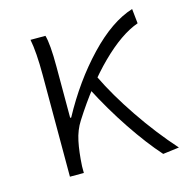

<svg xmlns="http://www.w3.org/2000/svg" viewBox="-87 -630 698 720"><g transform="rotate(-15 261.5 -269.5)"><path d="M90 -534H148Q158 -500 158 -412V-213H162Q229 -337 316.5 -429Q404 -521 488 -547L494 -490Q426 -466 347.5 -388.5Q269 -311 194 -193Q174 -162 165.5 -121.5Q157 -81 154 -26V0H100V-395Q100 -484 90 -534ZM255 -300 295 -335Q333 -256 394 -166Q455 -76 523 0L460 8Q410 -48 356 -128.5Q302 -209 255 -300Z"/></g></svg>

Font: Merged Yaku Han JP Light
Style: Regular
Weight: 300
Designer: Ryoko NISHIZUKA 西塚涼子 (kana, bopomofo & ideographs); Paul D. Hunt (Latin, Greek & Cyrillic); Sandoll Communications 산돌커뮤니
Foundry: Adobe
Version: Version 2.004